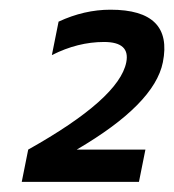

<svg xmlns="http://www.w3.org/2000/svg" viewBox="-20 -718 356 392"><path d="M24.4 -346.7 37.6 -412.6Q223.1 -516.6 237.8 -590.8Q246.1 -632.3 192.4 -632.3Q138.7 -632.3 85.9 -605.5L99.6 -673.8Q151.9 -698.2 205.6 -698.2Q334 -698.2 312.5 -590.8Q295.4 -505.4 136.7 -412.6H276.9L263.7 -346.7Z"/></svg>

Font: Sansation
Style: Italic
Weight: 400
Designer: Bernd Montag
Version: Version 1.301